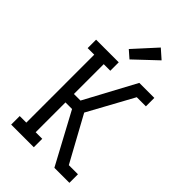

<svg xmlns="http://www.w3.org/2000/svg" viewBox="-287 -1078 1175 1175"><g transform="rotate(45 300.0 -490.5)"><path d="M431 0 253 -331H196V-73H253V0H57V-74H114V-662H57V-735H253V-662H196V-404H253L431 -735H561V-662H482L321 -368L482 -74H561V0ZM287 -794 239 -836 371 -981 430 -929Z"/></g></svg>

Font: Iosevka HT Extended
Style: Regular
Weight: 400
Width: 7
Monospace: yes
Designer: Belleve Invis
Foundry: Belleve Invis
Version: Version 32.3.0; ttfautohint (v1.8.4)